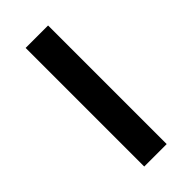

<svg xmlns="http://www.w3.org/2000/svg" viewBox="-182 -644 617 617"><g transform="rotate(-45 127.0 -335.5)"><path d="M178 -66H76V-605H178Z"/></g></svg>

Font: Noto Sans Malayalam UI SemiCondensed Medium
Style: Regular
Weight: 500
Width: 4
Designer: Jelle Bosma - Monotype Design Team
Foundry: Monotype Imaging Inc.
Version: Version 2.104; ttfautohint (v1.8.4.7-5d5b)